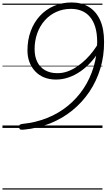

<svg xmlns="http://www.w3.org/2000/svg" viewBox="-20 -1039 865 1559"><path d="M562 -1019Q643 -1019 702 -982.5Q761 -946 793 -875.5Q825 -805 825 -700Q826 -586 795 -483.5Q764 -381 706.5 -295Q649 -209 568 -143Q487 -77 387 -37Q287 3 171 14Q153 15 145 12.5Q137 10 136 -6Q135 -22 141.5 -26.5Q148 -31 163 -33Q271 -44 364 -81.5Q457 -119 531.5 -180Q606 -241 659 -321Q712 -401 740.5 -496.5Q769 -592 769 -698Q769 -768 753.5 -819Q738 -870 709.5 -903Q681 -936 642 -951.5Q603 -967 557 -967Q491 -967 436.5 -942Q382 -917 342.5 -872Q303 -827 282 -767.5Q261 -708 261 -640Q261 -579 283 -535.5Q305 -492 346.5 -468.5Q388 -445 443 -445Q486 -444 527 -458.5Q568 -473 605.5 -498.5Q643 -524 676 -556Q709 -588 735 -622.5Q761 -657 780 -690L788 -629Q758 -579 719 -535.5Q680 -492 634 -460Q588 -428 537.5 -410.5Q487 -393 434 -393Q382 -393 339.5 -410Q297 -427 266.5 -459Q236 -491 219.5 -534Q203 -577 203 -629Q203 -715 229.5 -786.5Q256 -858 304 -910Q352 -962 417.5 -990.5Q483 -1019 562 -1019ZM0 490H812V500H0ZM0 -20H812V0H0ZM0 -505H812V-500H0ZM0 -1010H812V-1000H0Z"/></svg>

Font: Playwrite AU VIC Guides
Style: Regular
Weight: 400
Designer: Veronika Burian, José Scaglione
Foundry: TypeTogether
Version: Version 1.003